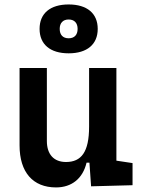

<svg xmlns="http://www.w3.org/2000/svg" viewBox="-20 -818 626 848"><path d="M227.5 9.8C296.4 9.8 345.7 -29.3 362.3 -99.6H375L382.3 4.9L565.4 0V-97.7L494.1 -108.4V-517.6H373.5V-258.8C373.5 -146 338.9 -102.5 271.5 -102.5C218.3 -102.5 187 -135.7 187 -195.3V-517.6H66.4V-175.8C66.4 -57.6 125 9.8 227.5 9.8ZM283.2 -582.5C364.7 -582.5 411.6 -622.1 411.6 -690.4C411.6 -758.8 364.7 -798.3 283.2 -798.3C201.7 -798.3 154.8 -758.8 154.8 -690.4C154.8 -622.1 201.7 -582.5 283.2 -582.5ZM283.2 -648.9C257.8 -648.9 243.7 -664.1 243.7 -690.4C243.7 -716.3 257.8 -731.9 283.2 -731.9C308.6 -731.9 322.8 -716.3 322.8 -690.4C322.8 -664.1 308.6 -648.9 283.2 -648.9Z"/></svg>

Font: Cascadia Mono SemiBold
Style: Regular
Weight: 600
Monospace: yes
Designer: Aaron Bell
Foundry: Saja Typeworks
Version: Version 2404.023